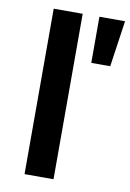

<svg xmlns="http://www.w3.org/2000/svg" viewBox="-85 -795 575 848"><g transform="rotate(10 203.0 -371.0)"><path d="M86 -742H216V0H86ZM291 -742H406L376 -535H291Z"/></g></svg>

Font: Montserrat arm2 Medium
Style: Regular
Weight: 500
Designer: Julieta Ulanovsky
Foundry: Julieta Ulanovsky
Version: Version 6.000